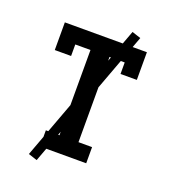

<svg xmlns="http://www.w3.org/2000/svg" viewBox="-159 -932 993 1128"><g transform="rotate(20 337.5 -368.0)"><path d="M193 0V-101H278V-634H183V-562H81V-735H594V-562H492V-634H397V-101H482V0ZM202 82 147 64 474 -818 529 -800Z"/></g></svg>

Font: Iosevka Etoile
Style: Bold
Weight: 700
Designer: Belleve Invis
Foundry: Belleve Invis
Version: Version 28.1.0; ttfautohint (v1.8.4)